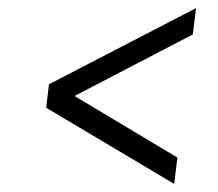

<svg xmlns="http://www.w3.org/2000/svg" viewBox="-20 -547 539 474"><path d="M94 -281 101 -339 464 -527 456 -462 164 -310 418 -158 410 -93Z"/></svg>

Font: Haskoy Light
Style: Italic
Weight: 300
Designer: Ertekin Erdin
Foundry: Ertekin Erdin
Version: Version 2.000; ttfautohint (v1.8.4.7-5d5b)